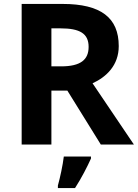

<svg xmlns="http://www.w3.org/2000/svg" viewBox="-20 -827 700 975"><path d="M298 -807H90V-93H241V-367H322L492 -93H660L450 -404C520 -436 583 -495 583 -593C583 -737 492 -807 298 -807ZM287 -683C385 -683 430 -657 430 -589C430 -524 390 -490 290 -490H241V-683ZM442 -22V-32H304C299 11 285 76 274 115V128H361C395 75 422 22 442 -22Z"/></svg>

Font: Noto Sans Kannada UI
Style: Bold
Weight: 700
Designer: Jelle Bosma - Monotype Design Team
Foundry: Monotype Imaging Inc.
Version: Version 2.005